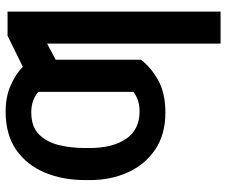

<svg xmlns="http://www.w3.org/2000/svg" viewBox="-80 -512 797 676"><g transform="rotate(-90 318.0 -174.5)"><path d="M614.7 -545.9V204.1H502V-406.7L445.3 -376.5V-76.2Q416.5 -39.1 371.3 -14.6Q326.2 9.8 259.3 9.8Q181.2 9.8 128.2 -26.6Q75.2 -63 48.3 -123Q21.5 -183.1 21.5 -254.9V-273.4Q21.5 -352.1 48.1 -415.3Q74.7 -478.5 128.2 -515.6Q181.6 -552.7 263.2 -552.7Q313.5 -552.7 353.3 -535.6Q393.1 -518.6 420.4 -492.2L529.8 -545.9ZM262.7 -81.1Q284.7 -81.1 301.3 -86.7Q317.9 -92.3 332 -102.5V-260.3V-438Q318.4 -449.2 300.8 -455.8Q283.2 -462.4 259.8 -462.4Q210 -462.4 182.9 -435.8Q155.8 -409.2 145 -366Q134.3 -322.8 134.3 -273.4V-254.9Q134.8 -174.8 167.2 -127.9Q199.7 -81.1 262.7 -81.1Z"/></g></svg>

Font: Inter Display Medium
Style: Regular
Weight: 500
Designer: Rasmus Andersson
Foundry: rsms
Version: Version 4.001;git-9221beed3